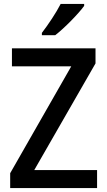

<svg xmlns="http://www.w3.org/2000/svg" viewBox="-20 -961 546 981"><path d="M410 -931V-941H290C267 -896 227 -836 194 -793V-781H262C309 -817 383 -893 410 -931ZM476 0V-92H155L468 -637V-714H41V-622H344L32 -76V0Z"/></svg>

Font: Noto Sans Myanmar UI SemiCondensed Medium
Style: Regular
Weight: 500
Width: 4
Designer: Monotype Design Team
Foundry: Monotype Imaging Inc.
Version: Version 2.103